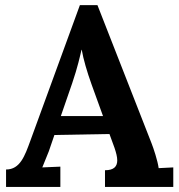

<svg xmlns="http://www.w3.org/2000/svg" viewBox="-20 -738 708 758"><path d="M432.1 -154.3C438.5 -135.3 442.9 -118.7 442.9 -105C442.9 -81.1 430.2 -65.9 394.5 -65.9V0H664.1V-77.1L606.4 -74.2C602.5 -103.5 585.9 -153.3 578.1 -172.9L364.7 -717.8H295.4L100.1 -183.1C78.1 -123 59.6 -68.8 3.9 -68.8V0H218.3V-80.1L147 -77.1C153.8 -94.2 165 -121.1 172.9 -141.1C176.8 -152.3 178.7 -158.2 178.7 -158.2L194.8 -205.1L412.1 -209ZM265.1 -409.7C286.6 -472.7 296.4 -518.6 301.8 -541.5H302.7C309.1 -504.4 323.7 -454.1 341.3 -405.3L386.7 -279.8H220.2Z"/></svg>

Font: Parastoo
Style: Bold
Weight: 700
Foundry: Saber Rastikerdar (saber.rastikerdar@gmail.com)
Version: Version 2.0.1